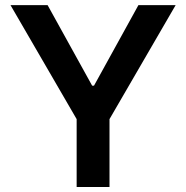

<svg xmlns="http://www.w3.org/2000/svg" viewBox="-20 -748 745 768"><path d="M22 -727.5H170.4L348.6 -405.3H356L533.7 -727.5H682.6L418 -271.5V0H286.6V-271.5Z"/></svg>

Font: Inter Semi Bold
Style: Regular
Weight: 600
Designer: Rasmus Andersson
Foundry: rsms
Version: Version 4.000;git-e0f93cc